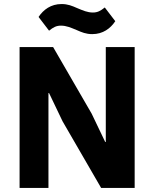

<svg xmlns="http://www.w3.org/2000/svg" viewBox="-20 -931 764 951"><path d="M290 -330 223 -470H220V0H77V-698H243L434 -368L501 -228H504V-698H647V0H481ZM437 -762C406 -762 385 -771 360 -782C331 -794 309 -804 282 -804C259 -804 244 -796 223 -779L171 -847C195 -883 232 -911 285 -911C316 -911 337 -902 362 -891C391 -879 413 -869 440 -869C463 -869 478 -877 499 -894L551 -826C527 -790 490 -762 437 -762Z"/></svg>

Font: Plexus Sans Bold
Style: Regular
Weight: 700
Version: Version 2.001;PS 002.001;hotconv 1.0.70;makeotf.lib2.5.58329